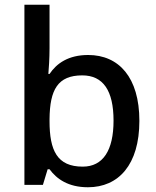

<svg xmlns="http://www.w3.org/2000/svg" viewBox="-20 -780 660 810"><path d="M189 -577V-760H83V0H161L181 -66H189C219 -25 268 10 351 10C480 10 568 -85 568 -270C568 -454 481 -548 352 -548C269 -548 219 -513 189 -468H184C186 -490 189 -534 189 -577ZM327 -462C415 -462 459 -398 459 -271C459 -146 415 -77 329 -77C221 -77 189 -145 189 -269V-277C190 -402 224 -462 327 -462Z"/></svg>

Font: Noto Sans Arabic UI Md
Style: Regular
Weight: 500
Designer: Monotype Design Team, Nadine Chahine and Nizar Qandah
Foundry: Monotype Imaging Inc.
Version: Version 2.010